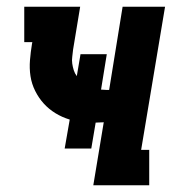

<svg xmlns="http://www.w3.org/2000/svg" viewBox="-20 -550 540 570"><path d="M257 0 288 -187Q282 -187 276 -186.5Q270 -186 264 -186L251 -109H172L187 -195Q164 -202 144.5 -214Q125 -226 110 -242.5Q95 -259 84.5 -280Q74 -301 70.5 -324Q67 -347 69 -371.5Q71 -396 75 -420L76 -425H52V-530H218L197 -403Q196 -392 194.5 -381.5Q193 -371 194.5 -361Q196 -351 199 -341.5Q202 -332 208 -324L219 -389H297L280 -284Q284 -284 288.5 -283.5Q293 -283 297 -283Q299 -283 300.5 -283Q302 -283 304 -283L344 -530H470L399 -105H423V0Z"/></svg>

Font: Iosevka Slab Extrabold
Style: Italic
Weight: 800
Italic angle: -9°
Monospace: yes
Designer: Belleve Invis
Foundry: Belleve Invis
Version: Version 11.1.0; ttfautohint (v1.8.3)